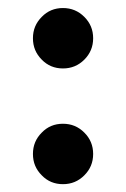

<svg xmlns="http://www.w3.org/2000/svg" viewBox="-20 -459 314 478"><path d="M189.9 -310.5C204.6 -325.2 211.9 -342.8 211.9 -363.8C211.9 -384.8 204.6 -402.3 189.9 -417C175.3 -431.6 157.7 -439 136.7 -439C115.7 -439 98.1 -431.6 84 -417C69.3 -402.3 62 -384.8 62 -363.8C62 -342.8 69.3 -325.2 84 -310.5C98.1 -295.9 115.7 -288.6 136.7 -288.6C157.7 -288.6 175.3 -295.9 189.9 -310.5ZM189.9 -22.5C204.6 -37.1 211.9 -54.7 211.9 -75.7C211.9 -96.7 204.6 -114.3 189.9 -128.9C175.3 -143.6 157.7 -150.9 136.7 -150.9C115.7 -150.9 98.1 -143.6 84 -128.9C69.3 -114.3 62 -96.7 62 -75.7C62 -54.7 69.3 -37.1 84 -22.5C98.1 -7.8 115.7 -0.5 136.7 -0.5C157.7 -0.5 175.3 -7.8 189.9 -22.5Z"/></svg>

Font: Sahel SemiBold
Style: Bold
Weight: 600
Foundry: Saber Rastikerdar (saber.rastikerdar@gmail.com)
Version: Version 3.4.0